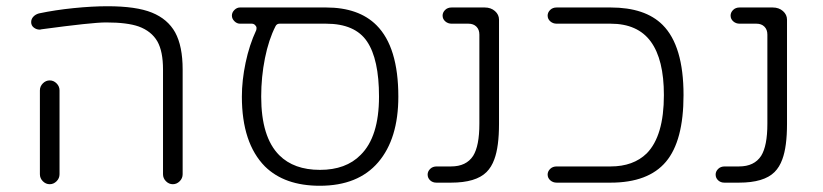

<svg xmlns="http://www.w3.org/2000/svg" viewBox="-20 -600 2640 616"><path d="M171 -41Q171 -28 161.5 -18.5Q152 -9 139.5 -9Q127 -9 117.5 -18.5Q108 -28 108 -41V-310Q108 -323 117.5 -332.5Q127 -342 139.5 -342Q152 -342 161.5 -332.5Q171 -323 171 -310ZM566 -41Q566 -28 556.5 -18.5Q547 -9 534.5 -9Q522 -9 512.5 -18.5Q503 -28 503 -41V-377Q503 -435 485 -467Q466 -500 425 -515Q388 -528 321 -528Q320 -528 319 -528Q276 -528 113 -506Q110 -505 107 -505Q97 -505 88.5 -511.5Q80 -518 80 -529Q80 -539 87 -546.5Q94 -554 105 -557Q157 -568 216.5 -574Q276 -580 325 -580Q417 -580 467.5 -559.5Q518 -539 542 -496Q566 -452 566 -377Z M1137 -103Q1196 -161 1196 -290Q1196 -410 1157.5 -467Q1119 -524 1026 -524H877Q868 -524 864 -516Q842 -473 830 -413Q818 -353 818 -290Q818 -160 876 -102Q923 -55 1006.5 -55Q1090 -55 1137 -103ZM1258 -290Q1258 -155 1193.5 -79.5Q1129 -4 1006 -4Q893 -4 830 -66Q756 -141 756 -290Q756 -342 768 -399Q780 -456 802 -503Q803 -506 803 -510.5Q803 -515 798.5 -519.5Q794 -524 788 -524H750Q740 -524 732 -532Q724 -540 724 -550Q724 -560 732 -568Q740 -576 750 -576H1026Q1131 -576 1188 -519Q1258 -449 1258 -290Z M1380 -14Q1368 -14 1360 -21.5Q1352 -29 1352 -40Q1352 -50 1360 -58Q1368 -66 1381 -66H1427Q1476 -66 1498 -100Q1518 -132 1518 -203V-489Q1518 -505 1508.5 -514.5Q1499 -524 1483 -524H1429Q1417 -524 1408.5 -531.5Q1400 -539 1400 -550Q1400 -560 1408 -568Q1416 -576 1429 -576H1535Q1555 -576 1568 -564.5Q1581 -553 1581 -537V-203Q1581 -129 1566 -89Q1557 -64 1541 -48Q1507 -14 1427 -14H1381Q1380 -14 1380 -14Z M1939 -576Q2050 -576 2106 -520Q2173 -453 2173 -295Q2173 -148 2116.5 -81Q2060 -14 1939 -14H1766Q1754 -14 1745.5 -21.5Q1737 -29 1737 -40Q1737 -50 1745 -58Q1753 -66 1766 -66H1939Q2012 -66 2055 -108Q2110 -164 2110 -295Q2110 -409 2068 -466.5Q2026 -524 1939 -524H1766Q1754 -524 1745.5 -531.5Q1737 -539 1737 -550Q1737 -560 1745 -568Q1753 -576 1766 -576Z M2304 -14Q2292 -14 2284 -21.5Q2276 -29 2276 -40Q2276 -50 2284 -58Q2292 -66 2305 -66H2351Q2400 -66 2422 -100Q2442 -132 2442 -203V-489Q2442 -505 2432.5 -514.5Q2423 -524 2407 -524H2353Q2341 -524 2332.5 -531.5Q2324 -539 2324 -550Q2324 -560 2332 -568Q2340 -576 2353 -576H2459Q2479 -576 2492 -564.5Q2505 -553 2505 -537V-203Q2505 -129 2490 -89Q2481 -64 2465 -48Q2431 -14 2351 -14H2305Q2304 -14 2304 -14Z"/></svg>

Font: Kurewa Gothic CJK TC Regular
Style: Regular
Weight: 400
Designer: Max Yao
Foundry: Max-Everyday
Version: Version 1.071; ttfautohint (v1.8.3)